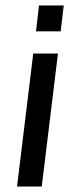

<svg xmlns="http://www.w3.org/2000/svg" viewBox="-20 -679 252 699"><path d="M201 -565 212 -659H122L111 -565ZM132 0 191 -484H101L42 0Z"/></svg>

Font: Gamestation Display
Style: Italic
Weight: 400
Designer: Jonas Hecksher
Foundry: Jonas Hecksher, Playtypeª, e-types AS
Version: Version 1.003